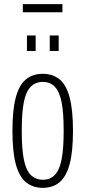

<svg xmlns="http://www.w3.org/2000/svg" viewBox="-20 -894 412 926"><path d="M186 12Q139 12 106 -14.5Q73 -41 56.5 -101Q40 -161 40 -263Q40 -365 56.5 -425.5Q73 -486 106 -512Q139 -538 186 -538Q234 -538 266.5 -512Q299 -486 315.5 -425.5Q332 -365 332 -263Q332 -161 315.5 -101Q299 -41 266.5 -14.5Q234 12 186 12ZM187 -27Q222 -27 244.5 -50.5Q267 -74 277 -125Q287 -176 287 -258V-268Q287 -351 277 -401.5Q267 -452 244.5 -475.5Q222 -499 187 -499Q151 -499 128 -475.5Q105 -452 95 -401.5Q85 -351 85 -268V-258Q85 -176 95 -125Q105 -74 128 -50.5Q151 -27 187 -27ZM110 -648V-723H152V-648ZM220 -648V-723H263V-648ZM90 -835V-874H281V-835Z"/></svg>

Font: Archivo ExtraCondensed Thin
Style: Regular
Weight: 250
Width: 2
Designer: Hector Gatti
Foundry: Omnibus-Type
Version: Version 2.001